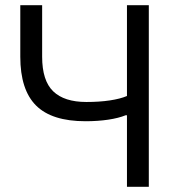

<svg xmlns="http://www.w3.org/2000/svg" viewBox="-20 -718 685 738"><path d="M468 -275H463Q436 -264 396 -258Q356 -252 309 -252Q179 -252 118.5 -312.5Q58 -373 58 -500V-698H142V-500Q142 -408 184.5 -367Q227 -326 312 -326Q362 -326 402 -332Q442 -338 468 -349V-698H552V0H468Z"/></svg>

Font: IBMPlexSans
Style: Regular
Weight: 400
Designer: Mike Abbink, Paul van der Laan, Pieter van Rosmalen
Foundry: Bold Monday
Version: Version 3.1